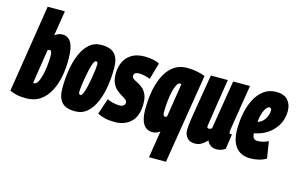

<svg xmlns="http://www.w3.org/2000/svg" viewBox="-127 -1030 2400 1531"><g transform="rotate(15 1072.5 -265.0)"><path d="M239 -740 206 -533Q222 -546 238 -551.5Q254 -557 270 -557Q316 -557 341 -515.5Q366 -474 366 -383Q367 -308 354 -238Q341 -168 311.5 -112Q282 -56 234.5 -23Q187 10 118 10Q69 10 35.5 1.5Q2 -7 -17 -17L97 -740ZM202 -411Q194 -411 186 -406L142 -125Q147 -123 154 -123Q171 -123 186.5 -158Q202 -193 211.5 -250Q221 -307 221 -375Q221 -389 216.5 -400Q212 -411 202 -411Z M523 9Q444 9 411 -29.5Q378 -68 378 -143Q378 -219 389.5 -292.5Q401 -366 426.5 -426Q452 -486 492.5 -521.5Q533 -557 591 -557Q670 -557 703 -518.5Q736 -480 736 -403Q736 -328 724.5 -254.5Q713 -181 687.5 -121.5Q662 -62 621.5 -26.5Q581 9 523 9ZM532 -128Q542 -128 552 -151.5Q562 -175 570 -210.5Q578 -246 584.5 -284Q591 -322 594.5 -352.5Q598 -383 598 -395Q598 -411 593.5 -415.5Q589 -420 582 -420Q572 -420 562 -396.5Q552 -373 544 -337.5Q536 -302 529.5 -264Q523 -226 519.5 -195.5Q516 -165 516 -153Q516 -137 520.5 -132.5Q525 -128 532 -128Z M707 -21 751 -152Q771 -141 799.5 -134.5Q828 -128 852 -128Q875 -128 886.5 -137.5Q898 -147 898 -161Q898 -177 884 -187.5Q870 -198 849 -210Q828 -222 807.5 -240Q787 -258 773 -288Q759 -318 759 -366Q759 -418 779 -461.5Q799 -505 841 -531Q883 -557 948 -557Q987 -557 1019.5 -550Q1052 -543 1071 -532L1032 -395Q1010 -404 985.5 -409.5Q961 -415 941 -415Q897 -415 897 -385Q897 -370 910.5 -360.5Q924 -351 945 -341Q966 -331 986.5 -314Q1007 -297 1021 -268Q1035 -239 1035 -190Q1035 -88 983.5 -39Q932 10 850 10Q801 10 768 1.5Q735 -7 707 -21Z M1448 -530 1328 210H1188L1223 -13Q1212 -3 1196 3.5Q1180 10 1163 10Q1060 10 1060 -153Q1060 -274 1087.5 -365Q1115 -456 1168 -506.5Q1221 -557 1298 -557Q1345 -557 1385 -548.5Q1425 -540 1448 -530ZM1287 -420Q1282 -422 1276 -422Q1260 -422 1247.5 -397Q1235 -372 1226.5 -332.5Q1218 -293 1214 -249Q1210 -205 1210 -167Q1210 -155 1214 -145Q1218 -135 1227 -135Q1236 -135 1243 -141Z M1512 10Q1469 10 1447 -15.5Q1425 -41 1425 -79Q1425 -110 1433 -165.5Q1441 -221 1457 -313.5Q1473 -406 1496 -547H1636Q1616 -422 1601 -326Q1586 -230 1575 -154Q1572 -133 1589 -133Q1601 -133 1614 -143L1680 -547H1819Q1801 -434 1789 -361Q1777 -288 1770.5 -246Q1764 -204 1761 -185Q1758 -166 1757.5 -160Q1757 -154 1757 -153Q1757 -136 1768 -136Q1775 -136 1780 -138L1762 -13Q1749 -3 1729 3.5Q1709 10 1690 10Q1661 10 1640 -5Q1619 -20 1612 -42Q1585 -15 1563 -2.5Q1541 10 1512 10Z M2100 -23Q2070 -5 2035.5 2.5Q2001 10 1970 10Q1891 10 1850 -41Q1809 -92 1809 -187Q1809 -260 1823 -326Q1837 -392 1865 -444Q1893 -496 1935.5 -526Q1978 -556 2035 -556Q2100 -556 2131 -521Q2162 -486 2162 -432Q2162 -352 2116 -291.5Q2070 -231 1998 -205Q1972 -196 1946 -191Q1949 -157 1960.5 -148Q1972 -139 1991 -139Q2010 -139 2031.5 -144Q2053 -149 2078 -161ZM2015 -423Q1995 -423 1976.5 -387.5Q1958 -352 1950 -287Q1963 -290 1971 -294Q1999 -310 2014.5 -339.5Q2030 -369 2031 -398Q2031 -423 2015 -423Z"/></g></svg>

Font: Georama ExtraCondensed ExtraBold
Style: Italic
Weight: 800
Width: 2
Italic angle: -9°
Designer: Jean-Baptiste Levee
Foundry: Production Type
Version: Version 1.000